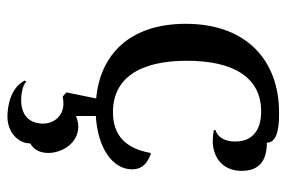

<svg xmlns="http://www.w3.org/2000/svg" viewBox="-144 -364 753 504"><g transform="rotate(90 232.0 -111.5)"><path d="M274 -468C143 -468 42 -387 42 -223C42 -74 125 2 238 12L222 90L233 100C239 99 245 98 251 98C286 98 304 125 304 152C304 181 288 209 242 209C230 209 202 206 194 195L191 200C210 236 256 245 286 245C325 245 356 218 356 185C373 176 381 158 381 138C381 101 355 59 312 59C304 59 294 61 284 65V13C368 8 424 -31 424 -82C424 -113 402 -124 385 -131H381C370 -68 337 -32 274 -32C186 -32 139 -100 139 -226C139 -346 181 -421 272 -421C327 -421 351 -393 351 -353C351 -324 339 -307 321 -301V-297C329 -295 342 -294 350 -294C388 -294 428 -316 428 -370C428 -417 400 -436 354 -436C354 -468 300 -468 274 -468Z"/></g></svg>

Font: Milonga
Style: Regular
Weight: 400
Designer: Pablo Impallari, Brenda Gallo, Rodrigo Fuenzalida
Foundry: Pablo Impallari, Brenda Gallo, Rodrigo Fuenzalida
Version: Version 1.000